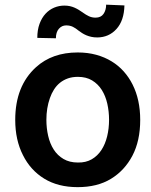

<svg xmlns="http://www.w3.org/2000/svg" viewBox="-20 -772 632 803"><path d="M305 10.7Q222.7 10.7 164.8 -24.9Q107.2 -60.4 76 -123.2Q43.7 -186.4 43.7 -270.6Q43.7 -412.3 130.7 -491.1Q198.5 -552.6 305 -552.6Q346.9 -552.6 382.5 -542.8Q418 -533 446.7 -515.4Q475.5 -497.9 497.5 -473.2Q519.5 -448.5 534.4 -418.7Q566.4 -355.1 566.4 -270.6Q566.4 -182.9 533.7 -120.7Q501.1 -58.9 444.1 -24.1Q387.1 10.7 305 10.7ZM305.8 -92.3Q339.1 -91.6 363.6 -105.8Q388.1 -120 404.1 -144.5Q420.1 -169 428.1 -201.7Q436.1 -234.4 436.1 -271Q436.1 -305.8 428.8 -338.2Q421.5 -370.7 405.7 -395.8Q389.9 -420.8 365.2 -435.7Q340.6 -450.6 305.8 -450.6Q282.7 -450.6 264 -444.1Q245.4 -437.5 230.8 -425.8Q216.3 -414.1 205.8 -397.5Q195.3 -381 188.6 -361.5Q174 -320 174 -271Q174 -235.8 181.5 -203.5Q188.9 -171.2 204.7 -146.5Q220.5 -121.8 245.6 -107.1Q270.6 -92.3 305.8 -92.3ZM213.8 -611.9 136 -613.6Q136 -647 145.4 -672.4Q154.8 -697.8 170.5 -714.7Q186.1 -731.5 206.5 -740.1Q226.9 -748.6 249.3 -748.6Q261.7 -748.6 272.2 -746.3Q282.7 -744 291.9 -739.9Q301.1 -735.8 309.3 -730.8Q317.5 -725.9 324.9 -720.5Q325.6 -720.5 326 -720.2Q326 -719.8 326.3 -719.5Q339.1 -710.2 351.7 -704.2Q364.3 -698.2 379.6 -698.2Q402 -698.2 412.8 -713.6Q423.7 -729 424 -752.5L500.4 -749.3Q498.9 -685.7 467 -650.6Q435.4 -615.8 387.1 -615.4Q373.2 -615.4 361.9 -617.9Q350.5 -620.4 340.9 -624.5Q331.3 -628.6 323.3 -633.7Q315.3 -638.8 308.2 -644.2Q296.9 -653.8 284.8 -659.8Q272.7 -665.8 256.7 -665.8Q238.6 -665.8 226.2 -651.6Q213.8 -637.4 213.8 -611.9Z"/></svg>

Font: Linik Sans SemiBold
Style: Regular
Weight: 600
Designer: Fonts by Rasmus Andersson / Changes by Cristiano Sobral with parts from Marc Monis
Foundry: rsms
Version: Version 3.020; ttfautohint (v1.6)